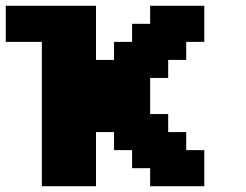

<svg xmlns="http://www.w3.org/2000/svg" viewBox="-20 -645 852 665"><path d="M500 0H687.5V-125H625V-187.5H562.5V-250H500V-375H562.5V-437.5H625V-500H687.5V-625H500V-562.5H437.5V-500H375V-437.5H312.5V-625H0V-500H125V0H312.5V-187.5H375V-125H437.5V-62.5H500Z"/></svg>

Font: Faithful 32x
Style: Semibold
Weight: 400
Foundry: Faithful Resource Pack
Version: Version 1.0; January 27, 2023